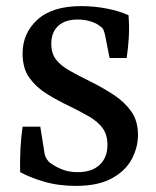

<svg xmlns="http://www.w3.org/2000/svg" viewBox="-20 -600 511 629"><path d="M432 -158Q432 -117 411.5 -78.5Q391 -40 346 -15.5Q301 9 229 9Q171 9 124 -5Q77 -19 46 -36Q45 -74 47 -112.5Q49 -151 54 -185H112L126 -97Q127 -90 130.5 -83.5Q134 -77 140 -70Q154 -58 178.5 -47Q203 -36 234 -36Q281 -36 306.5 -60Q332 -84 332 -125Q332 -159 316 -180.5Q300 -202 271.5 -218.5Q243 -235 206 -253Q170 -270 135 -291.5Q100 -313 77 -344Q54 -375 54 -425Q54 -491 102.5 -535.5Q151 -580 247 -580Q288 -580 329.5 -572Q371 -564 401 -550Q404 -514 402 -478.5Q400 -443 395 -410H339L324 -486Q322 -495 319 -502Q316 -509 308 -514Q298 -523 278 -529.5Q258 -536 235 -536Q193 -536 170.5 -515Q148 -494 148 -457Q148 -425 163.5 -405Q179 -385 208 -368.5Q237 -352 278 -332Q318 -312 353 -289Q388 -266 410 -235Q432 -204 432 -158Z"/></svg>

Font: Rasa Medium
Style: Regular
Weight: 500
Designer: Anna Giedrys (Yrsa+Rasa design), David Brezina (Yrsa art-direction, Rasa art-direction, design)
Foundry: Rosetta Type Foundry
Version: Version 2.004